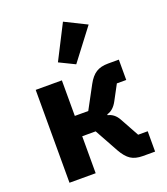

<svg xmlns="http://www.w3.org/2000/svg" viewBox="-147 -918 886 1020"><g transform="rotate(-20 295.5 -408.0)"><path d="M318 -579 230 -622 329 -816 452 -755ZM69 0V-525H217V-324H293L362 -452Q383 -491 409.5 -508Q436 -525 478 -525H539V-410H486L441 -326Q418 -282 382 -273V-268Q419 -260 440 -222L499 -115H553V0H484Q442 0 416 -17Q390 -34 367 -75L293 -209H217V0Z"/></g></svg>

Font: Anuphan
Style: Bold
Weight: 700
Designer: Mike Abbink, Paul van der Laan, Pieter van Rosmalen, Mint Tantisuwanna
Foundry: Bold Monday; Cadson Demak
Version: Version 3.002;hotconv 1.0.109;makeotfexe 2.5.65596